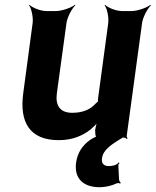

<svg xmlns="http://www.w3.org/2000/svg" viewBox="-20 -574 649 800"><path d="M433 118C412 118 402 106 405 86C407 69 416 54 431 41C453 20 494 -1 493 -2H490C490 -1 498 0 500 0C503 0 506 3 508 5L512 2C510 0 507 -4 508 -8L572 -478C575 -502 595 -539 609 -552L607 -554C592 -542 553 -528 529 -528H488C464 -528 429 -542 418 -554L416 -552C426 -539 434 -502 431 -478L389 -167C389 -164 387 -150 389 -148L392 -152C390 -153 380 -145 379 -143C357 -118 325 -104 281 -104C230 -104 210 -134 217 -186L257 -478C260 -502 280 -539 294 -552L292 -554C277 -542 238 -528 214 -528H173C149 -528 114 -542 103 -554L101 -552C111 -539 119 -502 116 -478L77 -187C60 -64 104 10 225 10C281 10 324 -8 358 -35C369 -45 386 -60 391 -70L388 -72C382 -62 378 -43 376 -29L377 -27C376 -20 378 -2 383 -1L385 -5C380 -6 361 5 354 10C324 32 303 61 297 104C288 170 328 206 394 206C423 206 447 199 466 190C470 188 478 189 481 191L483 187C480 185 476 178 476 174L473 114C473 111 477 107 478 105L474 103C467 114 449 118 433 118Z"/></svg>

Font: Asimov
Style: EdgeIt
Weight: 500
Designer: Google
Version: Version 2.000980: 2014